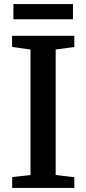

<svg xmlns="http://www.w3.org/2000/svg" viewBox="-20 -918 422 938"><path d="M129 -63V-676L39 -688.5V-743H343V-688.5L252 -676V-63L343 -52V0H39.5V-53ZM336.5 -898V-824H45.5V-898Z"/></svg>

Font: Merriweather 20pt SemiBold
Style: Regular
Weight: 600
Version: Version 2.100